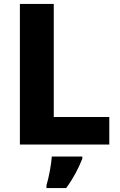

<svg xmlns="http://www.w3.org/2000/svg" viewBox="-20 -734 610 975"><path d="M81 0H535V-140H253V-714H81ZM398 72V61H243C241 100 228 167 216 207V221H316C354 169 378 122 398 72Z"/></svg>

Font: Noto Sans Lao UI ExtBd
Style: Regular
Weight: 800
Designer: Monotype Design Team
Foundry: Monotype Imaging Inc.
Version: Version 2.000